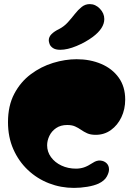

<svg xmlns="http://www.w3.org/2000/svg" viewBox="-20 -903 656 937"><path d="M341 14Q277 14 219 -8.5Q161 -31 116 -73.5Q71 -116 45 -175Q19 -234 19 -307Q19 -387 49.5 -445Q80 -503 130 -540.5Q180 -578 239 -596Q298 -614 354 -614Q420 -614 474 -591Q528 -568 559.5 -524Q591 -480 591 -417Q591 -370 572.5 -331Q554 -292 521.5 -268.5Q489 -245 447 -245Q422 -245 405.5 -252.5Q389 -260 375.5 -269.5Q362 -279 346.5 -286Q331 -293 308 -293Q276 -293 254 -278Q232 -263 221 -240Q210 -217 210 -194Q210 -162 229 -136Q248 -110 280 -95Q312 -80 351 -80Q371 -80 389.5 -86Q408 -92 434 -109Q452 -121 470 -119.5Q488 -118 500 -106.5Q512 -95 512 -76Q512 -61 501 -41Q490 -21 461 -7Q439 3 406 8.5Q373 14 341 14ZM274 -660Q251 -660 238.5 -668.5Q226 -677 222 -688Q218 -699 218 -706Q218 -723 231.5 -736.5Q245 -750 268 -761Q293 -774 311 -794Q329 -814 345 -834.5Q361 -855 378.5 -869Q396 -883 418 -883Q446 -883 467.5 -860.5Q489 -838 489 -810Q489 -765 433 -723Q398 -697 353.5 -678.5Q309 -660 274 -660Z"/></svg>

Font: Matemasie
Style: Regular
Weight: 400
Designer: Adam Yeo
Version: Version 1.001; ttfautohint (v1.8.4.7-5d5b)